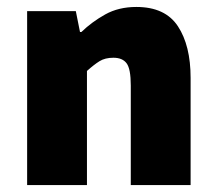

<svg xmlns="http://www.w3.org/2000/svg" viewBox="-20 -532 622 552"><path d="M58 0V-500H198L210 -440H214Q244 -469 282.5 -490.5Q321 -512 372 -512Q455 -512 491.5 -456.5Q528 -401 528 -308V0H356V-286Q356 -334 344 -350Q332 -366 306 -366Q282 -366 266 -356Q250 -346 230 -328V0Z"/></svg>

Font: Mada Black
Style: Regular
Weight: 900
Designer: Khaled Hosny
Version: Version 1.5